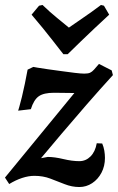

<svg xmlns="http://www.w3.org/2000/svg" viewBox="-27 -740 474 772"><path d="M46 -295Q46 -295 50.5 -310Q55 -325 61 -350Q67 -375 73 -403.5Q79 -432 84 -460L107 -471Q107 -471 123.5 -468Q140 -465 166 -461.5Q192 -458 220.5 -454Q249 -450 274 -447Q299 -444 312 -444Q327 -444 335 -447.5Q343 -451 351 -460L371 -483L422 -457L427 -438Q374 -380 320.5 -318.5Q267 -257 220 -201.5Q173 -146 138 -104L165 -109Q192 -109 227.5 -100.5Q263 -92 292 -92Q318 -92 337 -111Q356 -130 362 -164L384 -163Q390 -149 392.5 -134Q395 -119 395 -105Q395 -72 381 -45.5Q367 -19 343.5 -3.5Q320 12 292 12Q262 12 233 0.5Q204 -11 175 -22Q146 -33 111 -33Q88 -33 62 -24.5Q36 -16 10 0L-7 -26L272 -366L190 -367Q149 -367 129 -353Q109 -339 97 -301ZM130 -717 144 -720Q174 -691 203 -667.5Q232 -644 250 -629Q271 -644 306.5 -668Q342 -692 379 -720L391 -717L412 -681Q383 -654 353.5 -626.5Q324 -599 299.5 -575Q275 -551 260 -536.5Q245 -522 245 -522H228Q228 -522 216.5 -536.5Q205 -551 186.5 -575Q168 -599 145.5 -626.5Q123 -654 100 -681Z"/></svg>

Font: Alegreya SemiBold
Style: Italic
Weight: 600
Italic angle: -7°
Designer: Juan Pablo del Peral
Foundry: Huerta Tipografica
Version: Version 2.009